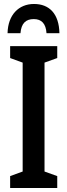

<svg xmlns="http://www.w3.org/2000/svg" viewBox="-20 -946 338 966"><path d="M151 -926C74 -926 20 -871 18 -779H83C87 -829 110 -850 150 -850C189 -850 211 -827 214 -779H279C277 -877 228 -926 151 -926ZM268 0V-60L204 -83V-631L268 -654V-714H31V-654L94 -631V-83L31 -60V0Z"/></svg>

Font: Noto Sans Display Condensed Medium
Style: Regular
Weight: 500
Width: 3
Designer: Monotype Design Team
Foundry: Monotype Imaging Inc.
Version: Version 1.900